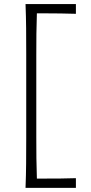

<svg xmlns="http://www.w3.org/2000/svg" viewBox="-20 -803 444 940"><path d="M105 116.7Q107.4 54.7 107.9 -2.4Q108.4 -59.6 108.4 -127V-539.1Q108.4 -606.9 107.9 -664.1Q107.4 -721.2 105 -783.2H351.6V-735.4Q316.4 -736.3 277.6 -737.1Q238.8 -737.8 185.1 -737.8H160.6Q158.7 -687.5 158.2 -638.2Q157.7 -588.9 157.7 -531.7V-134.3Q157.7 -77.1 158.2 -28.3Q158.7 20.5 160.6 71.3H189Q233.9 71.3 274.2 71Q314.5 70.8 351.6 69.3V116.7Z"/></svg>

Font: Pinar-DS3-FD Light
Style: Regular
Weight: 300
Designer: Amin Abedi
Version: Version 3.000